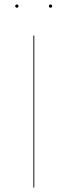

<svg xmlns="http://www.w3.org/2000/svg" viewBox="-20 -839 303 859"><path d="M55.4 -819.1C50.6 -819.1 48.1 -815.5 48.1 -811.7C48.1 -807.9 50.6 -804.4 55.4 -804.4C60.3 -804.4 62.9 -807.9 62.9 -811.7C62.9 -815.5 60.3 -819.1 55.4 -819.1ZM206.1 -819.1C201.3 -819.1 198.7 -815.5 198.7 -811.7C198.7 -807.9 201.3 -804.4 206.1 -804.4C210.9 -804.4 213.5 -807.9 213.5 -811.7C213.5 -815.5 210.9 -819.1 206.1 -819.1ZM133.4 -680.1H129.3V0H133.4Z"/></svg>

Font: Fira Sans Four
Style: Regular
Weight: 100
Designer: Carrois Corporate & Edenspiekermann AG
Foundry: Carrois Corporate GbR & Edenspiekermann AG
Version: Version 4.203;PS 004.203;hotconv 1.0.88;makeotf.lib2.5.64775